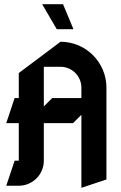

<svg xmlns="http://www.w3.org/2000/svg" viewBox="-20 -870 580 920"><path d="M182 -850 252 -730H332L282 -850ZM270 -670 70 -520V-400H50L10 -280H70V-100H50L10 20H70C136.2 20 190 -33.8 190 -100V-280H330L370 -320V30L490 -10V-450C490 -571.4 391.4 -670 270 -670ZM190 -550H270C325.2 -550 370 -505.2 370 -450V-400H230L190 -360Z"/></svg>

Font: Abibas
Style: Medium
Weight: 500
Version: Version 0.3